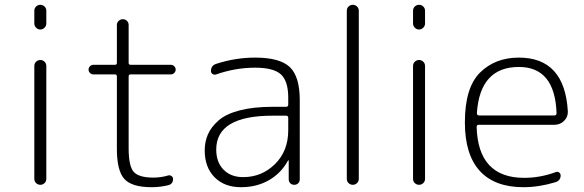

<svg xmlns="http://www.w3.org/2000/svg" viewBox="-20 -770 2434 800"><path d="M123 -25V-495Q123 -506 130.5 -513Q138 -520 148 -520Q158 -520 165.5 -513Q173 -506 173 -495V-25Q173 -14 165.5 -7Q158 0 148 0Q138 0 130.5 -7Q123 -14 123 -25ZM123 -672V-725Q123 -736 130.5 -743Q138 -750 148 -750Q158 -750 165.5 -743Q173 -736 173 -725V-672Q173 -662 165.5 -654.5Q158 -647 148 -647Q138 -647 130.5 -654.5Q123 -662 123 -672Z M369 -460Q361 -460 355 -466Q349 -472 349 -480Q349 -488 355 -494Q361 -500 369 -500H459Q467 -500 467 -508V-666Q467 -676 474.5 -683Q482 -690 492 -690Q502 -690 509 -683Q516 -676 516 -666V-508Q516 -500 524 -500H692Q700 -500 706 -494Q712 -488 712 -480Q712 -472 706 -466Q700 -460 692 -460H524Q516 -460 516 -451V-153Q516 -77 537.5 -53.5Q559 -30 619 -30Q651 -30 681 -39Q688 -41 694.5 -36.5Q701 -32 701 -24Q701 -3 680 2Q646 10 612 10Q529 10 498 -24.5Q467 -59 467 -150V-451Q467 -460 459 -460Z M1116 -288Q881 -288 881 -147Q881 -94 911.5 -63Q942 -32 993 -32Q1071 -32 1126 -86.5Q1181 -141 1181 -227V-279Q1181 -288 1172 -288ZM984 10Q915 10 874 -31.5Q833 -73 833 -143Q833 -180 846.5 -210.5Q860 -241 890.5 -268Q921 -295 978.5 -310Q1036 -325 1116 -325H1172Q1181 -325 1181 -334V-363Q1181 -432 1150.5 -460Q1120 -488 1043 -488Q961 -488 881 -460Q873 -457 866 -461.5Q859 -466 859 -474Q859 -497 881 -504Q961 -530 1043 -530Q1146 -530 1187.5 -490.5Q1229 -451 1229 -353V-23Q1229 -13 1222.5 -6.5Q1216 0 1206 0Q1196 0 1189.5 -6.5Q1183 -13 1183 -23V-101Q1183 -102 1182 -102Q1180 -102 1180 -101Q1152 -49 1101 -19.5Q1050 10 984 10Z M1425 -25V-725Q1425 -736 1432.5 -743Q1440 -750 1450 -750Q1460 -750 1467.5 -743Q1475 -736 1475 -725V-25Q1475 -14 1467.5 -7Q1460 0 1450 0Q1440 0 1432.5 -7Q1425 -14 1425 -25Z M1701 -25V-495Q1701 -506 1708.5 -513Q1716 -520 1726 -520Q1736 -520 1743.5 -513Q1751 -506 1751 -495V-25Q1751 -14 1743.5 -7Q1736 0 1726 0Q1716 0 1708.5 -7Q1701 -14 1701 -25ZM1701 -672V-725Q1701 -736 1708.5 -743Q1716 -750 1726 -750Q1736 -750 1743.5 -743Q1751 -736 1751 -725V-672Q1751 -662 1743.5 -654.5Q1736 -647 1726 -647Q1716 -647 1708.5 -654.5Q1701 -662 1701 -672Z M2142 -491Q1980 -491 1967 -299Q1967 -289 1976 -289H2290Q2299 -289 2299 -299Q2292 -491 2142 -491ZM2161 10Q2041 10 1979 -58Q1917 -126 1917 -260Q1917 -405 1980 -467.5Q2043 -530 2142 -530Q2333 -530 2346 -306Q2347 -283 2330.5 -266.5Q2314 -250 2290 -250H1974Q1966 -250 1966 -241Q1972 -29 2164 -29Q2231 -29 2296 -53Q2303 -56 2309.5 -51.5Q2316 -47 2316 -39Q2316 -18 2295 -11Q2226 10 2161 10Z"/></svg>

Font: Rounded Mplus 1c Light
Style: Regular
Weight: 300
Version: Version 1.059.20150529